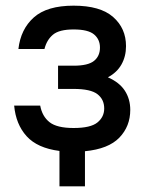

<svg xmlns="http://www.w3.org/2000/svg" viewBox="-20 -528 525 678"><path d="M240 -508Q334 -508 379.5 -468Q425 -428 425 -365Q425 -329 409 -300.5Q393 -272 361 -255Q402 -237 421 -207.5Q440 -178 440 -140Q440 -82 401.5 -42Q363 -2 280 6V130H190V5Q112 -5 74 -47Q36 -89 30 -155H122Q129 -117 155 -96.5Q181 -76 240 -76Q300 -76 324 -95.5Q348 -115 348 -145Q348 -177 324 -195.5Q300 -214 240 -214H185V-296H240Q291 -296 312 -313Q333 -330 333 -360Q333 -389 312 -406.5Q291 -424 240 -424Q189 -424 167 -405.5Q145 -387 137 -355H45Q53 -425 99.5 -466.5Q146 -508 240 -508Z"/></svg>

Font: Retni Sans Medium
Style: Regular
Weight: 500
Designer: Vitaly Kuzmin
Foundry: ParaType Ltd.
Version: Version 1.00;March 2, 2019;FontCreator 11.5.0.2425 64-bit; t